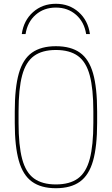

<svg xmlns="http://www.w3.org/2000/svg" viewBox="-20 -984 590 1014"><path d="M275 -964Q346 -964 395.5 -920Q445 -876 455 -804H435Q425 -868 381.5 -906Q338 -944 275 -944Q212 -944 168.5 -906Q125 -868 115 -804H95Q105 -876 154.5 -920Q204 -964 275 -964ZM275 10Q197 10 149 -24.5Q101 -59 79.5 -135Q58 -211 58 -335V-395Q58 -521 79.5 -596.5Q101 -672 149 -706Q197 -740 275 -740Q354 -740 402 -706Q450 -672 471.5 -596.5Q493 -521 493 -395V-335Q493 -211 471.5 -135Q450 -59 402 -24.5Q354 10 275 10ZM275 -10Q348 -10 391.5 -41.5Q435 -73 454 -144.5Q473 -216 473 -335V-395Q473 -515 454 -586Q435 -657 391.5 -688.5Q348 -720 275 -720Q203 -720 159.5 -688.5Q116 -657 97 -586Q78 -515 78 -395V-335Q78 -216 97 -144.5Q116 -73 159.5 -41.5Q203 -10 275 -10Z"/></svg>

Font: M PLUS Code Latin SemiExpanded Thin
Style: Regular
Weight: 250
Width: 6
Designer: Coji Morishita
Foundry: UNDERFOREST DESIGN
Version: Version 1.002; ttfautohint (v1.8.3)